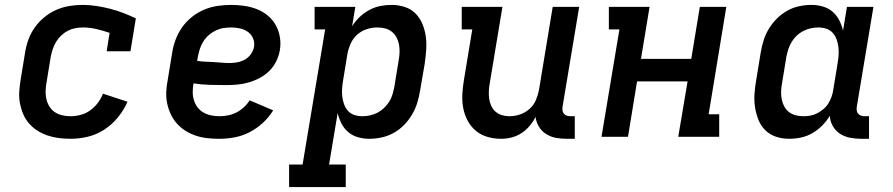

<svg xmlns="http://www.w3.org/2000/svg" viewBox="-20 -558 3640 783"><path d="M268 8Q244 8 220 5Q196 2 174 -5.5Q152 -13 133 -25Q114 -37 99 -54Q84 -71 75 -92Q66 -113 61.5 -136Q57 -159 58.5 -183.5Q60 -208 64 -232L82 -342Q86 -369 95.5 -395.5Q105 -422 121.5 -445.5Q138 -469 160.5 -487.5Q183 -506 209 -517.5Q235 -529 262.5 -533.5Q290 -538 317 -538Q346 -538 374.5 -533.5Q403 -529 430 -522Q457 -515 483 -505Q509 -495 534 -483L512 -349H415L427 -424Q401 -433 373.5 -439.5Q346 -446 318 -446Q303 -446 287 -443Q271 -440 256.5 -432.5Q242 -425 229.5 -413Q217 -401 208.5 -387Q200 -373 195 -357.5Q190 -342 187 -327L169 -217Q166 -200 166 -183Q166 -166 170 -150.5Q174 -135 183 -121.5Q192 -108 205.5 -99.5Q219 -91 235 -87.5Q251 -84 268 -84Q288 -84 309 -89.5Q330 -95 348 -108Q366 -121 379 -138.5Q392 -156 400 -176L500 -143Q485 -109 461 -79.5Q437 -50 405.5 -29.5Q374 -9 338.5 -0.5Q303 8 268 8Z M875 8Q850 8 826 5.5Q802 3 779.5 -4.5Q757 -12 737.5 -24Q718 -36 702.5 -53Q687 -70 677 -91Q667 -112 662 -135Q657 -158 658 -183Q659 -208 664 -232L682 -342Q686 -369 696 -396Q706 -423 723 -447Q740 -471 763.5 -489.5Q787 -508 813.5 -519Q840 -530 868 -534Q896 -538 923 -538Q950 -538 977 -534Q1004 -530 1028 -520.5Q1052 -511 1072 -494.5Q1092 -478 1104.5 -455.5Q1117 -433 1121.5 -406Q1126 -379 1121 -352Q1117 -329 1106 -307Q1095 -285 1077.5 -268Q1060 -251 1038 -239.5Q1016 -228 993 -221.5Q970 -215 947 -213Q924 -211 901 -211Q868 -211 834.5 -212Q801 -213 769 -218V-217Q766 -200 766 -182.5Q766 -165 771 -149Q776 -133 786 -120Q796 -107 810 -99Q824 -91 841 -87.5Q858 -84 875 -84Q892 -84 910 -87.5Q928 -91 944.5 -99.5Q961 -108 975 -121Q989 -134 998 -149L1094 -108Q1077 -80 1052 -57Q1027 -34 998 -19Q969 -4 937.5 2Q906 8 875 8ZM916 -301Q932 -301 948 -304Q964 -307 978.5 -315Q993 -323 1003 -337Q1013 -351 1016 -367Q1019 -385 1012 -401.5Q1005 -418 991 -428Q977 -438 959 -442Q941 -446 923 -446Q907 -446 891 -443.5Q875 -441 859.5 -433.5Q844 -426 831 -414.5Q818 -403 809 -388.5Q800 -374 795 -358.5Q790 -343 787 -327L784 -310Q800 -307 817 -306.5Q834 -306 850.5 -305Q867 -304 883 -302.5Q899 -301 916 -301Z M1159 205V113H1214L1306 -438H1263V-530H1429L1416 -451Q1429 -472 1447 -489Q1465 -506 1486.5 -517.5Q1508 -529 1531 -533.5Q1554 -538 1577 -538Q1605 -538 1631 -529.5Q1657 -521 1675 -502.5Q1693 -484 1703 -459.5Q1713 -435 1716.5 -408.5Q1720 -382 1718 -354Q1716 -326 1712 -298L1693 -188Q1689 -163 1681.5 -138.5Q1674 -114 1660.5 -91Q1647 -68 1628 -48.5Q1609 -29 1585.5 -16Q1562 -3 1536.5 2.5Q1511 8 1486 8Q1462 8 1439.5 1.5Q1417 -5 1400 -19.5Q1383 -34 1372.5 -54.5Q1362 -75 1357 -97L1322 113H1390V205ZM1458 -84Q1474 -84 1489.5 -87.5Q1505 -91 1519.5 -98.5Q1534 -106 1546 -117.5Q1558 -129 1567 -143Q1576 -157 1580.5 -172.5Q1585 -188 1588 -203L1606 -313Q1609 -329 1609.5 -345.5Q1610 -362 1607 -377Q1604 -392 1597 -405.5Q1590 -419 1578 -428.5Q1566 -438 1551 -442Q1536 -446 1519 -446Q1519 -446 1519 -446Q1519 -446 1519 -446Q1497 -446 1475.5 -439Q1454 -432 1437 -417Q1420 -402 1410.5 -381Q1401 -360 1397 -339L1379 -229Q1376 -212 1375 -195.5Q1374 -179 1376 -163Q1378 -147 1383.5 -132Q1389 -117 1399.5 -105.5Q1410 -94 1425.5 -89Q1441 -84 1458 -84Z M2023 8Q1994 8 1967 0Q1940 -8 1919.5 -25.5Q1899 -43 1886.5 -67Q1874 -91 1869 -118Q1864 -145 1865.5 -174Q1867 -203 1872 -232L1906 -438H1863V-530H2029L1977 -217Q1974 -201 1973.5 -185.5Q1973 -170 1975 -155Q1977 -140 1983.5 -126Q1990 -112 2001 -102.5Q2012 -93 2026.5 -88.5Q2041 -84 2057 -84Q2079 -84 2100 -91Q2121 -98 2138.5 -113Q2156 -128 2165 -149Q2174 -170 2178 -191L2234 -530H2342L2274 -122Q2273 -114 2274 -107Q2275 -100 2279.5 -94.5Q2284 -89 2291 -86.5Q2298 -84 2306 -84H2324V8H2291Q2268 8 2246.5 4Q2225 0 2207 -11.5Q2189 -23 2178 -41Q2167 -59 2164 -81Q2154 -61 2139 -43.5Q2124 -26 2105 -14Q2086 -2 2065 3Q2044 8 2023 8Z M2433 0 2506 -438H2463V-530H2629L2594 -318H2799L2834 -530H2942L2870 -92H2913V0H2746L2784 -226H2578L2541 0Z M3198 8Q3170 8 3144.5 -0.5Q3119 -9 3100.5 -27.5Q3082 -46 3072.5 -70.5Q3063 -95 3059 -121.5Q3055 -148 3057 -176Q3059 -204 3064 -232L3082 -342Q3086 -367 3093.5 -391.5Q3101 -416 3114.5 -439Q3128 -462 3147.5 -481.5Q3167 -501 3190 -514Q3213 -527 3238.5 -532.5Q3264 -538 3289 -538Q3313 -538 3335.5 -531.5Q3358 -525 3375 -510.5Q3392 -496 3402.5 -475.5Q3413 -455 3418 -433L3434 -530H3542L3474 -122Q3473 -114 3474 -107Q3475 -100 3479.5 -94.5Q3484 -89 3491 -86.5Q3498 -84 3506 -84H3524V8H3491Q3468 8 3445.5 3.5Q3423 -1 3405 -13Q3387 -25 3376 -44.5Q3365 -64 3364 -86Q3351 -64 3332.5 -45.5Q3314 -27 3292 -14.5Q3270 -2 3246 3Q3222 8 3198 8ZM3256 -84Q3271 -84 3285 -86.5Q3299 -89 3312.5 -96Q3326 -103 3338 -113Q3350 -123 3358 -136Q3366 -149 3371 -163Q3376 -177 3378 -191L3396 -301Q3399 -318 3400 -334.5Q3401 -351 3399 -367Q3397 -383 3391.5 -398Q3386 -413 3375.5 -424.5Q3365 -436 3349.5 -441Q3334 -446 3317 -446Q3302 -446 3286 -442.5Q3270 -439 3255.5 -431.5Q3241 -424 3229 -412.5Q3217 -401 3208.5 -387Q3200 -373 3195 -357.5Q3190 -342 3187 -327L3169 -217Q3166 -201 3165.5 -184.5Q3165 -168 3168 -153Q3171 -138 3178 -124.5Q3185 -111 3197 -101.5Q3209 -92 3224.5 -88Q3240 -84 3256 -84Q3256 -84 3256 -84Q3256 -84 3256 -84Z"/></svg>

Font: Iosevka Curly Slab SmBdEx
Style: Italic
Weight: 600
Width: 7
Italic angle: -9°
Monospace: yes
Designer: Belleve Invis
Foundry: Belleve Invis
Version: Version 11.1.0; ttfautohint (v1.8.3)